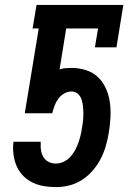

<svg xmlns="http://www.w3.org/2000/svg" viewBox="-20 -755 540 783"><path d="M208 8Q184 8 159.5 4Q135 0 114 -10Q93 -20 76.5 -36Q60 -52 50 -73Q40 -94 36 -118.5Q32 -143 34 -167L35 -177H146V-167Q145 -152 148 -137.5Q151 -123 159 -111.5Q167 -100 180 -94Q193 -88 208 -88Q224 -88 239 -95Q254 -102 265.5 -114Q277 -126 285 -140.5Q293 -155 298.5 -170Q304 -185 308 -200.5Q312 -216 314 -232Q317 -247 318.5 -262Q320 -277 320 -292Q320 -307 318.5 -321.5Q317 -336 312.5 -349.5Q308 -363 297.5 -372.5Q287 -382 272 -382Q256 -382 241.5 -373.5Q227 -365 217.5 -352Q208 -339 202.5 -324Q197 -309 193 -293H81L138 -639H113L129 -735H483L455 -562H367L380 -639H250L223 -472Q235 -476 247 -477Q259 -478 272 -478Q302 -478 330.5 -469Q359 -460 379.5 -440.5Q400 -421 412 -394Q424 -367 428 -338Q432 -309 430.5 -277.5Q429 -246 424 -216Q420 -189 412 -161.5Q404 -134 391.5 -109Q379 -84 359.5 -61Q340 -38 315.5 -22Q291 -6 263.5 1Q236 8 208 8Z"/></svg>

Font: Iosevka Gothic
Style: Bold Italic
Weight: 700
Italic angle: -9°
Monospace: yes
Designer: Belleve Invis
Foundry: Belleve Invis
Version: Version 15.5.1; ttfautohint (v1.8.4)